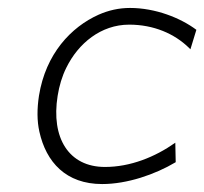

<svg xmlns="http://www.w3.org/2000/svg" viewBox="-20 -482 514 483"><path d="M78 -241C73 -208 73 -178 79 -151C96 -74 146 -19 237 -19C300 -19 370 -43 422 -74L421 -123C370 -87 308 -62 244 -62C153 -62 108 -135 125 -241C129 -266 136 -290 147 -312C177 -373 234 -420 305 -420C367 -420 419 -397 455 -362L459 -358L474 -407C434 -437 371 -462 307 -462C279 -462 253 -456 228 -445C159 -414 95 -347 78 -241Z"/></svg>

Font: Charger Sport
Style: HLNrwObl
Weight: 100
Designer: Jasper
Foundry: Cannot Into Space Fonts
Version: Version 1.1